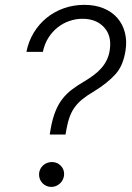

<svg xmlns="http://www.w3.org/2000/svg" viewBox="-20 -757 538 783"><path d="M323.9 -737.2Q368.3 -737.2 402.5 -723Q436.8 -708.8 458.6 -683.6Q480.5 -658.4 489.3 -624.3Q498.2 -590.2 491.8 -550.1Q487.2 -521 477.6 -497.3Q468 -473.7 451 -454.5Q418.7 -418.3 362.6 -383.9Q335.9 -368.3 317.1 -353.2Q298.3 -338.1 285.3 -320.5Q272.4 -302.9 264.4 -281.2Q256.4 -259.6 251.1 -230.5L247.2 -208.5H182.9L186.4 -230.5Q193.9 -272.4 205.6 -301.8Q217.3 -331.3 234.2 -353.2Q251.1 -375 273.6 -392Q296.2 -409.1 324.9 -425.8Q346.2 -438.6 363.6 -451.7Q381 -464.8 394.2 -480.1Q407.3 -495.4 415.8 -513.1Q424.4 -530.9 427.6 -552.9Q436.4 -610.8 404.5 -645.6Q372.5 -680.4 316.4 -680.4Q289.4 -680.4 263.3 -671.5Q237.2 -662.6 215.4 -645.4Q193.5 -628.2 177.6 -603.2Q161.6 -578.1 154.8 -545.5H87.7Q96.2 -588.4 117.7 -623.8Q139.2 -659.1 170.3 -684.3Q201.3 -709.5 240.6 -723.4Q279.8 -737.2 323.9 -737.2ZM139.2 -45.8Q139.2 -56.5 143.5 -65.7Q147.7 -74.9 154.8 -81.7Q161.9 -88.4 171.3 -92.3Q180.8 -96.2 191.4 -96.2Q212.7 -96.2 227.3 -81.7Q242.2 -66.8 241.5 -45.8Q241.1 -35.2 236.9 -25.9Q232.6 -16.7 225.5 -9.8Q218.4 -2.8 209.2 1.2Q199.9 5.3 189.3 5.3Q178.6 5.3 169.4 1.2Q160.2 -2.8 153.4 -9.8Q146.7 -16.7 142.9 -25.9Q139.2 -35.2 139.2 -45.8Z"/></svg>

Font: Inter P Light
Style: Italic
Weight: 300
Italic angle: 9.39999°
Designer: Rasmus Andersson
Foundry: rsms
Version: Version 3.018;git-588b23468